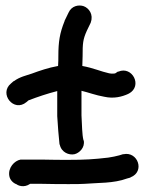

<svg xmlns="http://www.w3.org/2000/svg" viewBox="-20 -657 516 681"><path d="M74 -295 81 -301C115 -314 148 -325 183 -334V-245C185 -210 188 -174 191 -146V-145L192 -144C198 -116 225 -106 244 -110C261 -114 282 -133 277 -159H276V-160C271 -180 271 -213 269 -248V-335C294 -329 320 -319 349 -314C384 -306 413 -314 435 -324L436 -325H437C487 -352 449 -424 400 -403H398L389 -397C387 -396 376 -395 367 -397C339 -403 311 -416 272 -423C272 -434 273 -447 273 -458C273 -503 274 -517 288 -548L302 -577V-578C312 -605 296 -628 277 -635C260 -641 234 -637 223 -612L209 -583V-582C192 -540 187 -509 187 -459C187 -448 187 -438 186 -423C152 -417 120 -406 93 -396C73 -389 51 -385 29 -369H28L19 -361C-25 -325 29 -257 74 -295ZM87 -5H128C167 -4 199 -4 223 -4C248 -4 266 -4 280 -5C326 -9 383 -6 431 -24L442 -27L443 -28C495 -48 469 -121 418 -110H416L403 -106C393 -103 377 -100 364 -98C313 -92 281 -90 223 -90C199 -90 167 -90 128 -91H53C31 -87 8 -62 13 -33C15 -20 25 -9 37 -4H38C42 0 64 11 87 -5Z"/></svg>

Font: Stray Cat
Style: Blk
Weight: 900
Version: Version 1.0